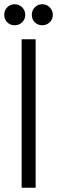

<svg xmlns="http://www.w3.org/2000/svg" viewBox="-32 -885 269 905"><path d="M70 0V-700H136V0ZM37 -766Q16 -766 2 -780Q-12 -794 -12 -815Q-12 -836 2 -850.5Q16 -865 37 -865Q58 -865 72.5 -850.5Q87 -836 87 -815Q87 -794 72.5 -780Q58 -766 37 -766ZM167 -766Q146 -766 132 -780Q118 -794 118 -815Q118 -836 132 -850.5Q146 -865 167 -865Q188 -865 202.5 -850.5Q217 -836 217 -815Q217 -794 202.5 -780Q188 -766 167 -766Z"/></svg>

Font: Akshar Light Light
Style: Regular
Weight: 300
Version: Version 1.100